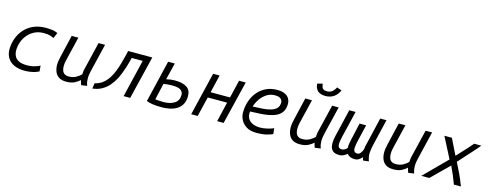

<svg xmlns="http://www.w3.org/2000/svg" viewBox="-26 -1474 5654 2223"><g transform="rotate(15 2801.0 -362.0)"><path d="M268 13Q194 13 142 -11Q90 -35 63 -79Q36 -123 36 -181Q36 -248 58 -310.5Q80 -373 123.5 -423Q167 -473 232 -502Q297 -531 382 -531Q423 -531 458 -526Q493 -521 523 -507L494 -439Q475 -449 448.5 -457.5Q422 -466 372 -466Q311 -466 263 -442Q215 -418 181.5 -378Q148 -338 131 -289.5Q114 -241 114 -191Q114 -156 128 -124.5Q142 -93 178 -74Q214 -55 279 -55Q330 -55 374 -68.5Q418 -82 433 -93L439 -24Q427 -17 401.5 -8Q376 1 341.5 7Q307 13 268 13Z M767 11Q710 11 677 -11Q644 -33 629.5 -70.5Q615 -108 615 -152Q615 -178 619.5 -202.5Q624 -227 629 -250L692 -518H772L713 -273Q709 -254 701 -222Q693 -190 693 -156Q693 -131 700 -107.5Q707 -84 726 -69.5Q745 -55 781 -55Q828 -55 866 -75.5Q904 -96 926 -122Q927 -138 928.5 -156Q930 -174 936 -194L1014 -518H1092L1012 -185Q1006 -160 1002.5 -138Q999 -116 999 -92Q999 -72 1002 -51.5Q1005 -31 1015 -5L945 5Q941 -7 936.5 -20Q932 -33 928 -52Q906 -30 867 -9.5Q828 11 767 11Z M1080 9 1090 -57Q1142 -68 1181 -97.5Q1220 -127 1248 -170Q1275 -210 1295.5 -262Q1316 -314 1331.5 -370.5Q1347 -427 1360 -480L1368 -518H1658L1532 0H1453L1561 -451H1429L1420 -414Q1411 -377 1398 -336.5Q1385 -296 1369.5 -256Q1354 -216 1335 -180Q1310 -133 1274.5 -92Q1239 -51 1191 -24.5Q1143 2 1080 9Z M1910 11Q1856 11 1808.5 5Q1761 -1 1728 -15L1848 -518H1928L1878 -316Q1898 -321 1926 -325Q1954 -329 1982 -329Q2073 -329 2123 -297Q2173 -265 2173 -193Q2173 -133 2150.5 -93.5Q2128 -54 2090.5 -31Q2053 -8 2006 1.5Q1959 11 1910 11ZM1914 -53Q1996 -53 2046.5 -85.5Q2097 -118 2097 -185Q2097 -224 2066.5 -244.5Q2036 -265 1964 -265Q1933 -265 1908.5 -262.5Q1884 -260 1862 -256L1817 -59Q1832 -58 1851.5 -55.5Q1871 -53 1914 -53Z M2263 0 2387 -518H2465L2414 -304H2647L2698 -518H2778L2652 0H2574L2630 -237H2398L2341 0Z M3044 13Q2975 13 2929 -14.5Q2883 -42 2860 -85Q2837 -128 2837 -174Q2837 -246 2858.5 -310.5Q2880 -375 2921.5 -424.5Q2963 -474 3021.5 -502Q3080 -530 3153 -530Q3213 -530 3248.5 -512Q3284 -494 3299 -465.5Q3314 -437 3314 -405Q3314 -346 3289.5 -309Q3265 -272 3223 -252Q3181 -232 3129 -223Q3077 -214 3021 -211.5Q2965 -209 2913 -207Q2907 -154 2927.5 -121Q2948 -88 2986.5 -72.5Q3025 -57 3072 -57Q3105 -57 3139.5 -64Q3174 -71 3200 -79.5Q3226 -88 3233 -94L3241 -24Q3222 -14 3173 -0.5Q3124 13 3044 13ZM2927 -270Q2994 -272 3050 -276.5Q3106 -281 3147.5 -294Q3189 -307 3212 -332.5Q3235 -358 3235 -402Q3235 -413 3228 -427Q3221 -441 3202 -452Q3183 -463 3145 -463Q3089 -463 3045 -434Q3001 -405 2971 -361Q2941 -317 2927 -270Z M3567 11Q3510 11 3477 -11Q3444 -33 3429.5 -70.5Q3415 -108 3415 -152Q3415 -178 3419.5 -202.5Q3424 -227 3429 -250L3492 -518H3572L3513 -273Q3509 -254 3501 -222Q3493 -190 3493 -156Q3493 -131 3500 -107.5Q3507 -84 3526 -69.5Q3545 -55 3581 -55Q3628 -55 3666 -75.5Q3704 -96 3726 -122Q3727 -138 3728.5 -156Q3730 -174 3736 -194L3814 -518H3892L3812 -185Q3806 -160 3802.5 -138Q3799 -116 3799 -92Q3799 -72 3802 -51.5Q3805 -31 3815 -5L3745 5Q3741 -7 3736.5 -20Q3732 -33 3728 -52Q3706 -30 3667 -9.5Q3628 11 3567 11ZM3708 -606Q3649 -606 3616.5 -634Q3584 -662 3580 -720L3642 -736Q3645 -715 3650 -698.5Q3655 -682 3669.5 -672.5Q3684 -663 3715 -663Q3750 -663 3775.5 -685Q3801 -707 3814 -737L3873 -717Q3850 -664 3808.5 -635Q3767 -606 3708 -606Z M4038 13Q4002 13 3978 1Q3954 -11 3941.5 -36.5Q3929 -62 3929 -101Q3929 -140 3942 -194L4019 -518H4095L4019 -201Q4006 -146 4005 -114.5Q4004 -83 4016.5 -70.5Q4029 -58 4053 -58Q4068 -58 4085 -67Q4102 -76 4115 -92Q4114 -114 4117.5 -139.5Q4121 -165 4128 -195L4174 -400H4253L4206 -202Q4193 -146 4192 -114.5Q4191 -83 4203 -70.5Q4215 -58 4240 -58Q4260 -58 4276 -78.5Q4292 -99 4302 -128Q4302 -142 4305.5 -160.5Q4309 -179 4315 -199L4390 -518H4465L4387 -189Q4378 -148 4375 -105Q4372 -62 4391 -5L4325 3Q4321 -2 4318 -14Q4315 -26 4314 -35Q4300 -19 4278 -3Q4256 13 4226 13Q4160 13 4134 -27Q4118 -13 4093.5 0Q4069 13 4038 13Z M4687 11Q4630 11 4597 -11Q4564 -33 4549.5 -70.5Q4535 -108 4535 -152Q4535 -178 4539.5 -202.5Q4544 -227 4549 -250L4612 -518H4692L4633 -273Q4629 -254 4621 -222Q4613 -190 4613 -156Q4613 -131 4620 -107.5Q4627 -84 4646 -69.5Q4665 -55 4701 -55Q4748 -55 4786 -75.5Q4824 -96 4846 -122Q4847 -138 4848.5 -156Q4850 -174 4856 -194L4934 -518H5012L4932 -185Q4926 -160 4922.5 -138Q4919 -116 4919 -92Q4919 -72 4922 -51.5Q4925 -31 4935 -5L4865 5Q4861 -7 4856.5 -20Q4852 -33 4848 -52Q4826 -30 4787 -9.5Q4748 11 4687 11Z M5021 0 5288 -268 5159 -518H5249L5343 -327Q5377 -364 5412 -401.5Q5447 -439 5475.5 -470.5Q5504 -502 5516 -518H5602Q5597 -511 5575 -485.5Q5553 -460 5523 -426.5Q5493 -393 5462.5 -359.5Q5432 -326 5408.5 -299.5Q5385 -273 5376 -264Q5407 -205 5437.5 -140Q5468 -75 5496 0H5412Q5391 -57 5371 -104Q5351 -151 5325 -205L5116 0Z"/></g></svg>

Font: Ubuntu Sans Mono
Style: Italic
Weight: 400
Italic angle: -13.5°
Monospace: yes
Designer: Dalton Maag Ltd
Foundry: Dalton Maag Ltd
Version: Version 1.006